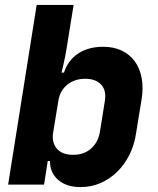

<svg xmlns="http://www.w3.org/2000/svg" viewBox="-20 -750 640 780"><path d="M129 -730H279L250 -550Q248 -536 244.5 -519.5Q241 -503 238 -489Q234 -472 230 -455H240Q256 -505 297.5 -532.5Q339 -560 399 -560Q442 -560 474.5 -544.5Q507 -529 527.5 -501Q548 -473 555.5 -433Q563 -393 555 -345L533 -210Q526 -161 505.5 -120.5Q485 -80 455 -51Q425 -22 387.5 -6Q350 10 307 10Q250 10 216.5 -19Q183 -48 183 -96H174L159 0H13ZM195 -206Q191 -168 212.5 -144.5Q234 -121 277 -121Q321 -121 350 -146.5Q379 -172 386 -215L406 -340Q413 -382 391 -406Q369 -430 326 -430Q283 -430 253 -405.5Q223 -381 217 -340Z"/></svg>

Font: JetBrains Mono ExtraBold
Style: Italic
Weight: 800
Designer: Philipp Nurullin, Konstantin Bulenkov
Foundry: JetBrains
Version: Version 1.000; ttfautohint (v1.8.3)